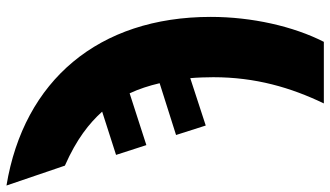

<svg xmlns="http://www.w3.org/2000/svg" viewBox="-314 -566 1045 608"><g transform="rotate(-90 209.0 -262.5)"><path d="M185 240H380C429 144 459 12 459 -118C459 -474 257 -710 -75 -765L-12 -580C72 -543 122 -503 159 -462L22 -418L53 -322L217 -375C231 -345 241 -314 249 -280L85 -228L115 -134L265 -183C267 -163 268 -130 268 -110C268 24 235 136 185 240Z"/></g></svg>

Font: Noto Sans UI Black
Style: Regular
Weight: 900
Designer: Monotype Design Team
Foundry: Monotype Imaging Inc.
Version: Version 1.901